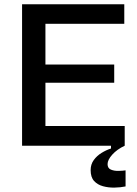

<svg xmlns="http://www.w3.org/2000/svg" viewBox="-20 -680 641 896"><path d="M83 0V-660H560V-569H192V-379H513V-294H192V-92H562V0ZM566 190Q542 195 514 195.5Q486 196 460.5 189Q435 182 419 164.5Q403 147 403 114Q403 87 417.5 67Q432 47 454 33.5Q476 20 498 13V-6H562V0Q526 17 504 41.5Q482 66 482 86Q482 105 497.5 111.5Q513 118 533 117.5Q553 117 566 115Z"/></svg>

Font: Bricolage Grotesque 12pt Medium
Style: Regular
Weight: 500
Designer: Mathieu Triay
Foundry: Atelier Triay
Version: Version 1.001; ttfautohint (v1.8.4.7-5d5b);gftools[0.9.33.de